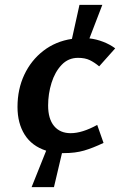

<svg xmlns="http://www.w3.org/2000/svg" viewBox="-20 -642 531 790"><path d="M243 -12Q239 -12 235 -12L202 128H110L170 -22Q111 -41 81.5 -88Q52 -135 52 -202Q52 -275 80 -334.5Q108 -394 158.5 -433Q209 -472 276 -482L307 -622H401L348 -484Q376 -481 404.5 -470Q433 -459 454 -443L388 -369Q369 -385 349.5 -394.5Q330 -404 301 -404Q261 -404 233.5 -375Q206 -346 192 -301Q178 -256 178 -208Q178 -153 202.5 -123.5Q227 -94 271 -94Q318 -94 380 -128L406 -54Q362 -33 326 -22.5Q290 -12 243 -12Z"/></svg>

Font: Rosario
Style: Bold Italic
Weight: 700
Italic angle: -8.05°
Designer: Hector Gatti
Foundry: Omnibus Type
Version: Version 1.101; ttfautohint (v1.8.1.43-b0c9)